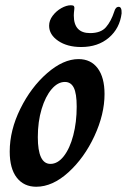

<svg xmlns="http://www.w3.org/2000/svg" viewBox="-20 -701 483 731"><path d="M17 -124Q17 -205 57.5 -287Q98 -369 159.5 -422.5Q221 -476 279 -476Q326 -476 352 -441Q378 -406 378 -343Q378 -266 339.5 -183Q301 -100 240.5 -45Q180 10 118 10Q71 10 44 -24.5Q17 -59 17 -124ZM272 -295Q272 -345 261 -367Q250 -389 227 -389Q200 -389 176.5 -361.5Q153 -334 138.5 -286Q124 -238 124 -179Q124 -77 172 -77Q200 -77 223 -106.5Q246 -136 259 -186Q272 -236 272 -295ZM167 -603Q167 -623 180.5 -641Q194 -659 213.5 -670Q233 -681 250 -681Q259 -681 261.5 -677.5Q264 -674 263 -667Q261 -651 261 -642Q261 -575 323 -575Q364 -575 383.5 -597.5Q403 -620 415 -657Q420 -675 432 -675Q444 -675 443 -650Q436 -593 394.5 -557.5Q353 -522 289 -522Q236 -522 201.5 -545.5Q167 -569 167 -603Z"/></svg>

Font: Charm
Style: Bold
Weight: 700
Designer: Katatrad Aksorn Co.,Ltd.
Foundry: Cadson Demak Co.,Ltd.
Version: Version 1.001